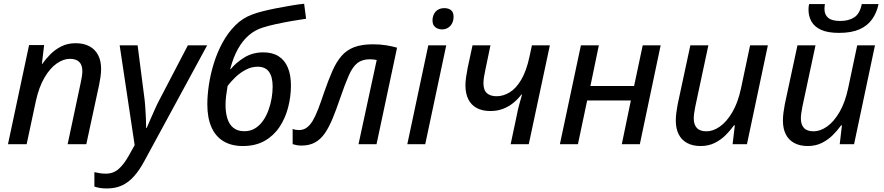

<svg xmlns="http://www.w3.org/2000/svg" viewBox="-20 -785 4809 1045"><path d="M23.4 0 138.2 -539.6H220.2L208 -437H210Q229 -464.4 254.9 -490.2Q280.8 -516.1 314.7 -533Q348.6 -549.8 391.6 -549.8Q435.5 -549.8 466.6 -533.2Q497.6 -516.6 513.9 -485.4Q530.3 -454.1 530.3 -410.2Q530.3 -388.7 526.9 -365.7Q523.4 -342.8 519.5 -323.2L449.7 0H348.1L418.9 -333Q423.3 -354 425.8 -369.4Q428.2 -384.8 428.2 -397.9Q428.2 -431.2 411.1 -448Q394 -464.8 360.4 -464.8Q325.2 -464.8 288.8 -439.5Q252.4 -414.1 222.2 -362.8Q191.9 -311.5 174.8 -233.4L125 0Z M562.5 240.7Q538.1 240.7 522.7 237.8Q507.3 234.9 493.7 230.5V151.9Q506.8 154.8 522.2 157.5Q537.6 160.2 555.7 160.2Q597.2 160.2 626.2 134.3Q655.3 108.4 681.6 61L712.9 4.9L631.3 -538.1H729L763.7 -268.6Q768.1 -238.8 770.5 -204.6Q772.9 -170.4 774.2 -139.6Q775.4 -108.9 775.4 -88.4H778.3Q785.2 -104.5 797.4 -132.6Q809.6 -160.6 823.5 -191.7Q837.4 -222.7 850.1 -246.1L1002.4 -538.1H1107.4L767.1 88.9Q740.2 139.6 710.4 173.3Q680.7 207 644.8 223.9Q608.9 240.7 562.5 240.7Z M1301.3 9.8Q1240.2 9.8 1197 -15.9Q1153.8 -41.5 1131.1 -92.3Q1108.4 -143.1 1108.4 -217.3Q1108.4 -265.6 1116.9 -323.2Q1125.5 -380.9 1143.8 -440.2Q1162.1 -499.5 1191.2 -553Q1220.2 -606.4 1260.3 -646.7Q1300.3 -687 1353 -706.1Q1373.5 -714.4 1408.9 -723.4Q1444.3 -732.4 1485.8 -740.5Q1527.3 -748.5 1566.7 -755.1Q1606 -761.7 1635.3 -764.6L1646 -683.1Q1612.8 -678.2 1568.8 -670.7Q1524.9 -663.1 1481.9 -653.8Q1439 -644.5 1409.7 -634.8Q1367.2 -621.6 1333.5 -592.3Q1299.8 -563 1274.7 -517.8Q1249.5 -472.7 1232.9 -409.2L1235.8 -408.7Q1263.7 -443.4 1309.1 -471.7Q1354.5 -500 1413.1 -500Q1462.9 -500 1496.3 -478.8Q1529.8 -457.5 1546.6 -417.2Q1563.5 -377 1563.5 -319.8Q1563.5 -259.3 1548.3 -200.7Q1533.2 -142.1 1501.7 -94.5Q1470.2 -46.9 1420.7 -18.6Q1371.1 9.8 1301.3 9.8ZM1310.5 -70.8Q1342.8 -70.8 1367.9 -86.2Q1393.1 -101.6 1411.1 -127.2Q1429.2 -152.8 1440.9 -184.6Q1452.6 -216.3 1458.3 -249.8Q1463.9 -283.2 1463.9 -313Q1463.9 -367.7 1443.6 -394.8Q1423.3 -421.9 1382.8 -421.9Q1348.6 -421.9 1317.4 -405.3Q1286.1 -388.7 1261 -364.5Q1235.8 -340.3 1218.8 -317.4Q1214.4 -292 1210.9 -265.1Q1207.5 -238.3 1207.5 -214.4Q1207.5 -171.9 1217.8 -139.4Q1228 -106.9 1250.7 -88.9Q1273.4 -70.8 1310.5 -70.8Z M1620.6 7.3Q1606 7.3 1593.8 4.9Q1581.5 2.4 1572.8 -0.5V-83.5Q1580.6 -80.1 1588.9 -78.6Q1597.2 -77.1 1606.9 -77.1Q1630.4 -77.1 1648.2 -89.4Q1666 -101.6 1681.2 -126.5Q1696.3 -151.4 1711.2 -189.9Q1726.1 -228.5 1743.7 -281.2Q1767.1 -348.6 1788.8 -398.2Q1810.5 -447.8 1838.6 -480.2Q1866.7 -512.7 1907.7 -528.3Q1948.7 -543.9 2009.8 -543.9Q2047.4 -543.9 2081.3 -538.6Q2115.2 -533.2 2141.1 -525.4L2029.3 0H1931.2L2030.3 -458.5Q2022.9 -460 2013.7 -461.2Q2004.4 -462.4 1993.7 -462.4Q1951.7 -462.4 1925.5 -442.1Q1899.4 -421.9 1878.7 -375Q1857.9 -328.1 1830.1 -247.1Q1809.6 -186.5 1790 -139.4Q1770.5 -92.3 1748 -59.6Q1725.6 -26.9 1694.8 -9.8Q1664.1 7.3 1620.6 7.3Z M2196.8 0 2311 -538.1H2408.7L2294.4 0ZM2386.7 -625Q2364.3 -625 2349.1 -637.2Q2334 -649.4 2334 -673.3Q2334 -692.4 2341.6 -707.8Q2349.1 -723.1 2363.5 -731.9Q2377.9 -740.7 2398.4 -740.7Q2421.9 -740.7 2435.3 -729.2Q2448.7 -717.8 2448.7 -694.3Q2448.7 -663.1 2430.9 -644Q2413.1 -625 2386.7 -625Z M2759.3 0 2792 -154.3Q2797.9 -186.5 2806.2 -216.6Q2814.5 -246.6 2821.3 -270.5H2817.9Q2798.3 -244.6 2773.2 -224.4Q2748 -204.1 2717 -192.4Q2686 -180.7 2649.4 -180.7Q2605.5 -180.7 2575 -197Q2544.4 -213.4 2528.8 -244.9Q2513.2 -276.4 2513.2 -321.3Q2513.2 -340.3 2516.8 -365.2Q2520.5 -390.1 2525.4 -416L2551.8 -538.1H2649.4L2621.6 -404.8Q2616.7 -380.9 2614 -364Q2611.3 -347.2 2611.3 -332.5Q2611.3 -293.9 2630.4 -277.6Q2649.4 -261.2 2682.6 -261.2Q2718.8 -261.2 2753.4 -282Q2788.1 -302.7 2816.7 -350.6Q2845.2 -398.4 2862.3 -478.5L2875 -538.1H2972.7L2857.9 0Z M3027.3 0 3141.6 -538.1H3239.3L3193.4 -316.9H3431.2L3478 -538.1H3575.7L3462.4 0H3364.3L3413.6 -238.3H3175.8L3125.5 0Z M3793 9.8Q3751 9.8 3720.5 -6.3Q3689.9 -22.5 3674.1 -53.5Q3658.2 -84.5 3658.2 -128.9Q3658.2 -149.4 3661.1 -171.6Q3664.1 -193.8 3668.5 -217.8L3737.3 -538.1H3835.4L3764.2 -204.6Q3760.3 -185.1 3758.1 -168.9Q3755.9 -152.8 3755.9 -140.6Q3755.9 -106.9 3772.7 -88.6Q3789.6 -70.3 3825.2 -70.3Q3861.3 -70.3 3898.2 -96.2Q3935.1 -122.1 3965.8 -174.3Q3996.6 -226.6 4013.2 -304.7L4062.5 -538.1H4159.2L4045.4 0H3967.3L3979.5 -103H3975.1Q3955.6 -75.7 3929.7 -49.8Q3903.8 -23.9 3870.1 -7.1Q3836.4 9.8 3793 9.8Z M4376 9.8Q4334 9.8 4303.5 -6.3Q4272.9 -22.5 4257.1 -53.5Q4241.2 -84.5 4241.2 -128.9Q4241.2 -149.4 4244.1 -171.6Q4247.1 -193.8 4251.5 -217.8L4320.3 -538.1H4418.5L4347.2 -204.6Q4343.3 -185.1 4341.1 -168.9Q4338.9 -152.8 4338.9 -140.6Q4338.9 -106.9 4355.7 -88.6Q4372.6 -70.3 4408.2 -70.3Q4444.3 -70.3 4481.2 -96.2Q4518.1 -122.1 4548.8 -174.3Q4579.6 -226.6 4596.2 -304.7L4645.5 -538.1H4742.2L4628.4 0H4550.3L4562.5 -103H4558.1Q4538.6 -75.7 4512.7 -49.8Q4486.8 -23.9 4453.1 -7.1Q4419.4 9.8 4376 9.8ZM4546.4 -606Q4485.4 -606 4449 -622.6Q4412.6 -639.2 4396.5 -668Q4380.4 -696.8 4380.4 -732.9Q4380.4 -740.7 4381.3 -749.3Q4382.3 -757.8 4383.8 -762.7H4469.7Q4468.8 -754.9 4468 -748.8Q4467.3 -742.7 4467.3 -736.3Q4467.3 -705.1 4487.5 -688Q4507.8 -670.9 4552.7 -670.9Q4599.6 -670.9 4629.6 -690.7Q4659.7 -710.4 4670.4 -762.7H4761.7Q4751.5 -714.8 4726.3 -679.7Q4701.2 -644.5 4657.5 -625.2Q4613.8 -606 4546.4 -606Z"/></svg>

Font: Open Sans Medium
Style: Italic
Weight: 500
Italic angle: -12°
Designer: Monotype Design Team
Foundry: Monotype Imaging Inc.
Version: Version 3.000